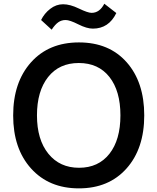

<svg xmlns="http://www.w3.org/2000/svg" viewBox="-20 -992 856 1047"><path d="M149.4 -73.2Q51.8 -181.6 51.8 -362.3Q51.8 -543 148.9 -651.9Q246.1 -760.7 410.6 -760.7Q575.2 -760.7 670.9 -652.3Q766.6 -543.9 766.6 -362.8Q766.6 -181.6 669.9 -73.2Q573.2 35.2 410.2 35.2Q247.1 35.2 149.4 -73.2ZM242.2 -571.8Q181.6 -495.1 181.6 -362.8Q181.6 -230.5 243.7 -153.8Q305.7 -77.1 411.1 -77.1Q516.6 -77.1 576.7 -153.3Q636.7 -229.5 636.7 -362.8Q636.7 -496.1 576.7 -572.3Q516.6 -648.4 409.7 -648.4Q302.7 -648.4 242.2 -571.8ZM204.1 -882.8Q221.7 -918.9 253.9 -943.8Q286.1 -968.8 324.2 -968.8Q362.3 -968.8 410.6 -945.3Q459 -921.9 479.5 -921.9Q523.4 -921.9 548.8 -971.7L614.3 -920.9Q573.2 -835.9 486.3 -835.9Q453.1 -835.9 406.7 -859.4Q360.4 -882.8 337.9 -882.8Q315.4 -882.8 297.9 -870.6Q280.3 -858.4 261.7 -830.1Z"/></svg>

Font: GenEi M Gothic v2 Medium
Style: Regular
Weight: 500
Version: Version 2.0